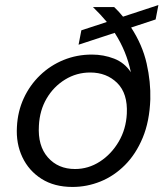

<svg xmlns="http://www.w3.org/2000/svg" viewBox="-20 -728 655 760"><path d="M267 12Q195 12 144.5 -20Q94 -52 68.5 -106Q43 -160 47 -226Q50 -287 74 -339Q98 -391 138.5 -430Q179 -469 231.5 -490.5Q284 -512 344 -512Q390 -512 431.5 -496Q473 -480 498 -442Q481 -525 434 -598L291 -551L302 -608L403 -641Q378 -671 348 -700H432Q451 -682 467 -662L607 -708L596 -651L499 -619Q544 -550 560.5 -476.5Q577 -403 575 -335Q572 -248 545 -183Q518 -118 474.5 -74.5Q431 -31 377.5 -9.5Q324 12 267 12ZM277 -59Q330 -59 375.5 -88.5Q421 -118 450 -167.5Q479 -217 482 -278Q486 -358 444 -399.5Q402 -441 337 -441Q283 -441 237.5 -413Q192 -385 164.5 -338Q137 -291 134 -231Q129 -151 169.5 -105Q210 -59 277 -59Z"/></svg>

Font: DM Sans Italic
Style: Regular
Weight: 400
Italic angle: -10°
Designer: Colophon Foundry, Jonny Pinhorn
Foundry: Colophon Foundry
Version: Version 4.004; ttfautohint (v1.8.4.7-5d5b)